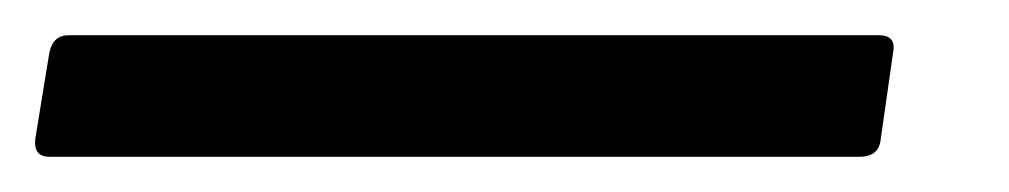

<svg xmlns="http://www.w3.org/2000/svg" viewBox="-64 41 573 109"><path d="M-36 130Q-45 130 -44 120L-36 71Q-34 61 -25 61H435Q445 61 443 71L436 120Q435 130 424 130Z"/></svg>

Font: Sofia Sans Semi Condensed Medium
Style: Italic
Weight: 500
Italic angle: -9°
Version: Version 4.100